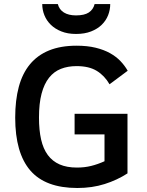

<svg xmlns="http://www.w3.org/2000/svg" viewBox="-20 -916 725 950"><path d="M522 -499Q497.1 -542 458.7 -565.4Q420.4 -588.9 358.9 -588.9Q315.9 -588.9 281.5 -575.4Q247.1 -562 222.9 -531.7Q198.7 -501.5 185.8 -452.9Q172.9 -404.3 172.9 -334Q172.9 -272.5 183.3 -226.1Q193.8 -179.7 216.6 -148.9Q239.3 -118.2 274.9 -102.5Q310.5 -86.9 360.8 -86.9Q398.4 -86.9 430.9 -95Q463.4 -103 497.1 -118.2V-251H349.1V-353H610.8V-58.1Q559.6 -24.9 497.8 -5.4Q436 14.2 362.8 14.2Q204.6 14.2 129.9 -72.5Q55.2 -159.2 55.2 -334Q55.2 -419.9 73 -486.3Q90.8 -552.7 128.2 -597.9Q165.5 -643.1 222.9 -666.5Q280.3 -689.9 358.9 -689.9Q412.1 -689.9 453.1 -679.9Q494.1 -669.9 524.7 -652.8Q555.2 -635.7 576.4 -613.3Q597.7 -590.8 611.8 -565.9ZM525.4 -896Q525.4 -867.2 514.9 -840.6Q504.4 -814 483.4 -793.5Q462.4 -772.9 430.7 -760.5Q398.9 -748 356 -748Q314.9 -748 283.7 -760.5Q252.4 -772.9 231.4 -793.5Q210.4 -814 199.7 -840.6Q189 -867.2 189 -896H266.1Q272.9 -868.7 296.1 -854.2Q319.3 -839.8 356 -839.8Q397.5 -839.8 419.4 -854.2Q441.4 -868.7 448.2 -896Z"/></svg>

Font: Clear Sans Medium
Style: Regular
Weight: 500
Foundry: Intel Corporation
Version: Version 1.00